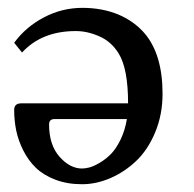

<svg xmlns="http://www.w3.org/2000/svg" viewBox="-20 -458 493 489"><path d="M303.2 -154.8H119.1Q105 -154.8 105 -141.1Q105 -88.9 131.6 -58.8Q158.2 -28.8 189 -28.8Q197.3 -28.8 208.3 -31.7Q219.2 -34.7 234.1 -43.5Q249 -52.2 262.2 -65.4Q275.4 -78.6 286.9 -102.1Q298.3 -125.5 303.2 -154.8ZM36.1 -324.2 16.1 -349.1Q45.4 -389.2 91.6 -413.6Q137.7 -438 189.9 -438Q240.2 -438 281.7 -420.9Q322.8 -403.3 349.1 -372.1Q394 -318.4 394 -219.2Q394 -166.5 375.5 -121.6Q356.9 -76.7 327.1 -48.3Q297.4 -20 261.2 -4.4Q225.1 11.2 189 11.2Q150.9 11.2 120.6 -0.5Q90.3 -12.2 71 -31Q51.8 -49.8 39.1 -75.2Q26.4 -100.6 21.2 -126Q16.1 -151.4 16.1 -178.2Q16.1 -194.8 34.2 -194.8H306.2Q306.2 -283.2 282.2 -321.8Q263.7 -352.1 233.4 -365.2Q203.1 -378.9 172.9 -378.9Q86.4 -378.9 36.1 -324.2Z"/></svg>

Font: Linux Biolinum G
Style: Regular
Weight: 400
Designer: Philipp H. Poll
Foundry: Philipp H. Poll
Version: Version 1.1.0 ; ttfautohint (v1.6)